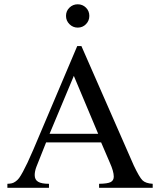

<svg xmlns="http://www.w3.org/2000/svg" viewBox="-20 -893 762 913"><path d="M706.1 -19V0H451.2V-19Q491.2 -19.5 506.1 -27.1Q521 -34.7 521 -53.2Q521 -78.1 502 -120.1L460.9 -215.8H199.2L152.8 -99.1Q145 -78.1 145 -60.1Q145 -38.6 161.1 -28.8Q177.2 -19 212.9 -19V0H15.1V-19Q28.3 -19.5 36.6 -21.5Q44.9 -23.4 54.4 -30.3Q64 -37.1 71 -46.6Q78.1 -56.2 89.1 -76.4Q100.1 -96.7 111.1 -120.1Q122.1 -143.6 139.2 -183.1L347.2 -673.8H367.2L616.2 -106Q642.6 -50.3 657.5 -35.6Q672.4 -21 706.1 -19ZM215.8 -256.8H446.8L331.1 -532.2ZM404.8 -817.4Q404.8 -794.4 388.9 -778.1Q373 -761.7 349.6 -761.7Q326.7 -761.7 310.3 -778.1Q293.9 -794.4 293.9 -817.4Q293.9 -840.8 310.3 -856.7Q326.7 -872.6 349.6 -872.6Q372.6 -872.6 388.7 -856.7Q404.8 -840.8 404.8 -817.4Z"/></svg>

Font: Accordance
Style: Regular
Weight: 400
Version: Version 1.1 (build May 11, 2018) Miklal Software Solutions, 